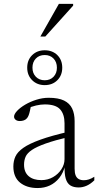

<svg xmlns="http://www.w3.org/2000/svg" viewBox="-20 -940 496 970"><path d="M331 -275.5 331.5 -249Q256 -231 210.5 -214.8Q165 -198.5 141.2 -182.5Q117.5 -166.5 109.5 -148.5Q101.5 -130.5 101.5 -108Q101.5 -70 124.8 -50Q148 -30 189 -30Q221.5 -30 248 -45.2Q274.5 -60.5 290.2 -84.8Q306 -109 306 -136V-317Q306 -363 283.5 -387.8Q261 -412.5 206.5 -412.5Q186 -412.5 162 -407Q138 -401.5 109 -388.5L137 -407.5Q134 -393 131.2 -380.2Q128.5 -367.5 125 -358.2Q121.5 -349 116.5 -343Q110.5 -335.5 100.8 -332Q91 -328.5 80.5 -328.5Q66.5 -328.5 58.8 -335Q51 -341.5 51 -350.5Q51 -363.5 66.5 -380Q82 -396.5 107.5 -411.5Q133 -426.5 164 -436.2Q195 -446 226 -446Q275 -446 303.5 -432Q332 -418 344.5 -391.8Q357 -365.5 357 -328V-87.5Q357 -66.5 362.2 -53.8Q367.5 -41 378 -35.2Q388.5 -29.5 403.5 -29.5Q416 -29.5 428.8 -33.5Q441.5 -37.5 456.5 -47V-29Q437 -10 417.2 -1.5Q397.5 7 377.5 7Q352 7 335.8 -3Q319.5 -13 312.2 -37.2Q305 -61.5 306.5 -103L309.5 -105Q300 -67 279.8 -41.5Q259.5 -16 231.8 -3Q204 10 170 10Q115 10 81.2 -17.5Q47.5 -45 47.5 -99Q47.5 -126.5 58 -149.5Q68.5 -172.5 98 -193.2Q127.5 -214 183.5 -234.2Q239.5 -254.5 331 -275.5ZM206 -686Q245 -686 269.8 -661.5Q294.5 -637 294.5 -598Q294.5 -559.5 269.8 -534.8Q245 -510 206 -510Q167.5 -510 142.5 -534.8Q117.5 -559.5 117.5 -598Q117.5 -637 142.5 -661.5Q167.5 -686 206 -686ZM206 -534.5Q233.5 -534.5 250.5 -552.2Q267.5 -570 267.5 -598Q267.5 -626.5 250.5 -644.2Q233.5 -662 206 -662Q178 -662 161 -644.2Q144 -626.5 144 -598Q144 -570 161.2 -552.2Q178.5 -534.5 206 -534.5ZM184 -755.5 277.5 -920.5H349.5V-911.5L209 -755.5Z"/></svg>

Font: Newsreader 16pt 16pt Light
Style: Regular
Weight: 300
Version: Version 1.003